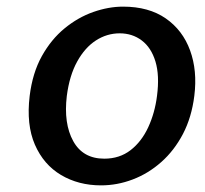

<svg xmlns="http://www.w3.org/2000/svg" viewBox="-20 -548 618 579"><path d="M284.5 11Q217 11 164.2 -20.2Q111.5 -51.5 85.2 -111.8Q59 -172 69.5 -259Q78 -328 106.2 -378.8Q134.5 -429.5 174.8 -462.5Q215 -495.5 261.2 -511.8Q307.5 -528 351 -528Q428.5 -528 479.8 -492.5Q531 -457 553.2 -396Q575.5 -335 566 -259Q558 -194.5 531.8 -144.2Q505.5 -94 466.2 -59.2Q427 -24.5 380.2 -6.8Q333.5 11 284.5 11ZM294.5 -69.5Q340.5 -69.5 373.8 -95.2Q407 -121 427 -164.2Q447 -207.5 453.5 -259Q461.5 -320.5 448.8 -362.5Q436 -404.5 407.5 -426Q379 -447.5 341 -447.5Q302.5 -447.5 269.2 -426Q236 -404.5 212.8 -362.5Q189.5 -320.5 181.5 -259Q171.5 -175.5 200.8 -122.5Q230 -69.5 294.5 -69.5Z"/></svg>

Font: Expletus Sans Medium
Style: Italic
Weight: 500
Italic angle: -7°
Version: Version 7.500